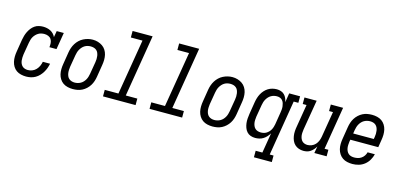

<svg xmlns="http://www.w3.org/2000/svg" viewBox="-78 -1261 4156 1992"><g transform="rotate(15 2000.0 -265.0)"><path d="M201 8Q173 8 145.5 1.5Q118 -5 96.5 -20Q75 -35 61 -58Q47 -81 41 -107.5Q35 -134 35.5 -162.5Q36 -191 41 -219L62 -349Q66 -372 72.5 -394.5Q79 -417 89.5 -438.5Q100 -460 115 -479.5Q130 -499 150 -513Q170 -527 193.5 -532.5Q217 -538 240 -538Q261 -538 282 -533.5Q303 -529 321 -519.5Q339 -510 353 -495Q367 -480 375 -462L387 -530H463L433 -349H357Q360 -371 358.5 -393.5Q357 -416 346 -433.5Q335 -451 315 -459.5Q295 -468 272 -468Q256 -468 239.5 -464.5Q223 -461 208 -452Q193 -443 180.5 -430Q168 -417 159.5 -402Q151 -387 146.5 -370.5Q142 -354 139 -338L117 -208Q115 -191 114 -174Q113 -157 115 -140.5Q117 -124 123.5 -109Q130 -94 141.5 -83Q153 -72 168.5 -67Q184 -62 201 -62Q225 -62 248 -71Q271 -80 288.5 -98.5Q306 -117 316 -139.5Q326 -162 330 -185H408Q403 -160 394.5 -136.5Q386 -113 372.5 -90.5Q359 -68 340.5 -48.5Q322 -29 299 -16Q276 -3 251 2.5Q226 8 201 8Z M702 8Q674 8 646.5 1.5Q619 -5 597.5 -20Q576 -35 561.5 -58Q547 -81 541 -107.5Q535 -134 535.5 -162.5Q536 -191 541 -219L562 -349Q566 -374 574.5 -398.5Q583 -423 597 -445.5Q611 -468 630.5 -486.5Q650 -505 674 -517Q698 -529 723 -535Q748 -541 773 -541Q802 -541 828.5 -533Q855 -525 877 -510Q899 -495 913.5 -472Q928 -449 934 -422.5Q940 -396 939.5 -367.5Q939 -339 934 -311L913 -181Q909 -156 901 -131.5Q893 -107 879 -84.5Q865 -62 845 -43.5Q825 -25 801.5 -13Q778 -1 752.5 3.5Q727 8 702 8ZM704 -62Q720 -62 736.5 -66Q753 -70 768 -78.5Q783 -87 795 -100Q807 -113 815.5 -128.5Q824 -144 828.5 -160Q833 -176 836 -192L858 -322Q861 -339 861.5 -356.5Q862 -374 859.5 -390.5Q857 -407 850.5 -422.5Q844 -438 831.5 -448.5Q819 -459 803 -463.5Q787 -468 769 -468Q753 -468 736.5 -464Q720 -460 705.5 -451Q691 -442 679.5 -429Q668 -416 659.5 -401Q651 -386 646.5 -370Q642 -354 639 -338L617 -208Q615 -191 614 -173.5Q613 -156 615.5 -139.5Q618 -123 624.5 -108Q631 -93 643 -82.5Q655 -72 671 -67Q687 -62 704 -62Z M1026 0V-70H1173L1272 -665H1147V-735H1362L1252 -70H1376V0Z M1526 0V-70H1673L1772 -665H1647V-735H1862L1752 -70H1876V0Z M2202 8Q2174 8 2146.5 1.5Q2119 -5 2097.5 -20Q2076 -35 2061.5 -58Q2047 -81 2041 -107.5Q2035 -134 2035.5 -162.5Q2036 -191 2041 -219L2062 -349Q2066 -374 2074.5 -398.5Q2083 -423 2097 -445.5Q2111 -468 2130.5 -486.5Q2150 -505 2174 -517Q2198 -529 2223 -535Q2248 -541 2273 -541Q2302 -541 2328.5 -533Q2355 -525 2377 -510Q2399 -495 2413.5 -472Q2428 -449 2434 -422.5Q2440 -396 2439.5 -367.5Q2439 -339 2434 -311L2413 -181Q2409 -156 2401 -131.5Q2393 -107 2379 -84.5Q2365 -62 2345 -43.5Q2325 -25 2301.5 -13Q2278 -1 2252.5 3.5Q2227 8 2202 8ZM2204 -62Q2220 -62 2236.5 -66Q2253 -70 2268 -78.5Q2283 -87 2295 -100Q2307 -113 2315.5 -128.5Q2324 -144 2328.5 -160Q2333 -176 2336 -192L2358 -322Q2361 -339 2361.5 -356.5Q2362 -374 2359.5 -390.5Q2357 -407 2350.5 -422.5Q2344 -438 2331.5 -448.5Q2319 -459 2303 -463.5Q2287 -468 2269 -468Q2253 -468 2236.5 -464Q2220 -460 2205.5 -451Q2191 -442 2179.5 -429Q2168 -416 2159.5 -401Q2151 -386 2146.5 -370Q2142 -354 2139 -338L2117 -208Q2115 -191 2114 -173.5Q2113 -156 2115.5 -139.5Q2118 -123 2124.5 -108Q2131 -93 2143 -82.5Q2155 -72 2171 -67Q2187 -62 2204 -62Z M2702 205V135H2774L2810 -81Q2798 -61 2782 -43.5Q2766 -26 2746.5 -14Q2727 -2 2705 3Q2683 8 2661 8Q2661 8 2661 8Q2661 8 2661 8Q2635 8 2611.5 -0.5Q2588 -9 2572 -27Q2556 -45 2547.5 -68.5Q2539 -92 2536 -116.5Q2533 -141 2535 -167.5Q2537 -194 2541 -219L2562 -349Q2566 -373 2573 -396Q2580 -419 2591.5 -440.5Q2603 -462 2620 -481Q2637 -500 2658 -513Q2679 -526 2703 -532Q2727 -538 2750 -538Q2773 -538 2794.5 -531Q2816 -524 2831.5 -508.5Q2847 -493 2855.5 -473Q2864 -453 2868 -431L2884 -530H3001V-460H2951L2853 135H2894V205ZM2704 -62Q2719 -62 2734.5 -65.5Q2750 -69 2763.5 -77.5Q2777 -86 2788.5 -98Q2800 -110 2807.5 -124Q2815 -138 2819.5 -153Q2824 -168 2827 -183L2848 -313Q2851 -330 2852.5 -348Q2854 -366 2852 -382.5Q2850 -399 2845 -415Q2840 -431 2829.5 -443.5Q2819 -456 2803.5 -462Q2788 -468 2770 -468Q2754 -468 2737.5 -464Q2721 -460 2706 -451Q2691 -442 2679.5 -429Q2668 -416 2659.5 -401Q2651 -386 2646.5 -370Q2642 -354 2639 -338L2617 -208Q2615 -191 2614 -173.5Q2613 -156 2615.5 -140Q2618 -124 2624.5 -109Q2631 -94 2642.5 -83Q2654 -72 2670 -67Q2686 -62 2703 -62Z M3180 8Q3154 8 3129.5 -0.5Q3105 -9 3087 -26Q3069 -43 3059 -66Q3049 -89 3045 -114.5Q3041 -140 3042.5 -166.5Q3044 -193 3049 -219L3089 -460H3048V-530H3179L3125 -208Q3123 -191 3121.5 -174Q3120 -157 3122 -141Q3124 -125 3130 -110Q3136 -95 3146.5 -84Q3157 -73 3172.5 -67.5Q3188 -62 3204 -62Q3227 -62 3249.5 -71Q3272 -80 3288.5 -98Q3305 -116 3314 -138Q3323 -160 3327 -183L3373 -460H3331V-530H3463L3387 -70H3428V0H3296L3309 -74Q3299 -56 3285.5 -40.5Q3272 -25 3255 -13Q3238 -1 3218.5 3.5Q3199 8 3180 8Z M3706 8Q3677 8 3649.5 2Q3622 -4 3600 -19Q3578 -34 3563 -57Q3548 -80 3541.5 -106.5Q3535 -133 3535.5 -162Q3536 -191 3541 -219L3562 -349Q3566 -374 3574 -398.5Q3582 -423 3596 -445.5Q3610 -468 3630 -486.5Q3650 -505 3673.5 -517Q3697 -529 3722.5 -533.5Q3748 -538 3773 -538Q3801 -538 3828.5 -531.5Q3856 -525 3877.5 -510Q3899 -495 3913.5 -472Q3928 -449 3934 -422.5Q3940 -396 3939.5 -367.5Q3939 -339 3934 -311L3921 -230H3621L3617 -208Q3615 -191 3614 -173.5Q3613 -156 3615.5 -139.5Q3618 -123 3625 -108Q3632 -93 3644 -82Q3656 -71 3672.5 -66.5Q3689 -62 3706 -62Q3726 -62 3745.5 -66.5Q3765 -71 3782.5 -83Q3800 -95 3811.5 -112.5Q3823 -130 3828 -150H3906Q3898 -117 3880 -86Q3862 -55 3834 -33Q3806 -11 3772.5 -1.5Q3739 8 3706 8ZM3633 -300H3854L3858 -322Q3861 -339 3861.5 -356.5Q3862 -374 3859.5 -390.5Q3857 -407 3850.5 -422Q3844 -437 3832.5 -447.5Q3821 -458 3805 -463Q3789 -468 3771 -468Q3755 -468 3738.5 -464Q3722 -460 3707 -451.5Q3692 -443 3680 -430Q3668 -417 3659.5 -401.5Q3651 -386 3646.5 -370Q3642 -354 3639 -338Z"/></g></svg>

Font: Iosevka Curly Slab Oblique
Style: Regular
Weight: 400
Italic angle: -9°
Monospace: yes
Designer: Belleve Invis
Foundry: Belleve Invis
Version: Version 11.1.0; ttfautohint (v1.8.3)